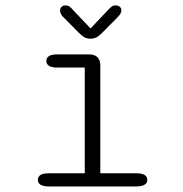

<svg xmlns="http://www.w3.org/2000/svg" viewBox="-20 -672 659 692"><path d="M156 0Q136 0 126.2 -6.2Q116.5 -12.5 116.5 -23.5Q116.5 -35.5 126.2 -41.5Q136 -47.5 156 -47.5H285.5V-428.5H186.5Q166 -428.5 156.5 -434.8Q147 -441 147 -452.5Q147 -463.5 156.5 -469.8Q166 -476 186.5 -476H300.5Q341.5 -476 341.5 -435V-47.5H470.5Q491 -47.5 501 -41.5Q511 -35.5 511 -23.5Q511 -12.5 501 -6.2Q491 0 470.5 0ZM405.5 -611.5 349.5 -555Q338.5 -543.5 328.8 -538Q319 -532.5 306 -532.5Q293.5 -532.5 283.8 -538Q274 -543.5 263 -555L207 -611.5Q196.5 -622.5 196.5 -634Q196.5 -642 201.8 -647.2Q207 -652.5 216 -652.5Q225 -652.5 230.8 -648.2Q236.5 -644 244.5 -634.5L306.5 -569.5L368 -634.5Q376 -643 382 -647.8Q388 -652.5 396.5 -652.5Q406 -652.5 411.8 -647.5Q417.5 -642.5 417.5 -635Q417.5 -624 405.5 -611.5Z"/></svg>

Font: Sono Monospace Light
Style: Regular
Weight: 300
Version: Version 2.112